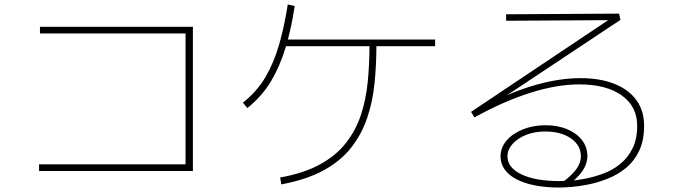

<svg xmlns="http://www.w3.org/2000/svg" viewBox="-20 -803 3040 860"><path d="M155 -37V-67H811V-653H159V-683H844V-37Z M1929 -626V-596H1246V-626ZM1240 23 1235 -8Q1341 -27 1413 -66.5Q1485 -106 1529 -162Q1573 -218 1596 -286.5Q1619 -355 1627 -435Q1635 -515 1635 -602H1666Q1666 -512 1657.5 -429Q1649 -346 1624 -273Q1599 -200 1552 -140.5Q1505 -81 1428.5 -39.5Q1352 2 1240 23ZM1088 -319 1068 -343Q1132 -394 1170 -459.5Q1208 -525 1231 -606Q1254 -687 1269 -783L1300 -776Q1285 -676 1260 -592.5Q1235 -509 1195 -441Q1155 -373 1088 -319Z M2485 37Q2425 37 2376.5 27.5Q2328 18 2293.5 0Q2259 -18 2240.5 -44Q2222 -70 2222 -102Q2222 -142 2249 -173.5Q2276 -205 2322 -223.5Q2368 -242 2423 -242Q2478 -242 2520 -224.5Q2562 -207 2586.5 -176Q2611 -145 2611 -103Q2611 -71 2590.5 -39.5Q2570 -8 2524 27L2503 11Q2546 -22 2564 -49Q2582 -76 2582 -102Q2582 -152 2537.5 -183Q2493 -214 2422 -214Q2375 -214 2337 -199Q2299 -184 2276 -158.5Q2253 -133 2253 -103Q2253 -52 2315.5 -22Q2378 8 2485 8Q2501 8 2532.5 6.5Q2564 5 2603.5 -3Q2643 -11 2683.5 -26Q2724 -41 2758 -68.5Q2792 -96 2813 -138Q2834 -180 2834 -240Q2834 -326 2765 -375.5Q2696 -425 2574 -425Q2475 -425 2356 -387.5Q2237 -350 2105 -277L2090 -302L2742 -738L2750 -713L2247 -710V-739L2753 -742L2759 -714L2184 -332L2177 -343Q2289 -398 2390 -425.5Q2491 -453 2580 -453Q2668 -453 2732 -427.5Q2796 -402 2830.5 -354.5Q2865 -307 2865 -240Q2865 -173 2842.5 -126.5Q2820 -80 2783 -50Q2746 -20 2701.5 -2.5Q2657 15 2614.5 23.5Q2572 32 2537.5 34.5Q2503 37 2485 37Z"/></svg>

Font: Murecho Thin ExtraLight
Style: Regular
Weight: 250
Version: Version 1.010